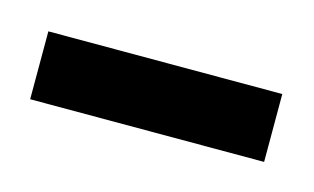

<svg xmlns="http://www.w3.org/2000/svg" viewBox="-28 -749 250 153"><g transform="rotate(15 96.5 -672.0)"><path d="M0 -644V-700H193V-644Z"/></g></svg>

Font: Archivo ExtraCondensed
Style: Regular
Weight: 400
Width: 2
Designer: Hector Gatti
Foundry: Omnibus-Type
Version: Version 2.001